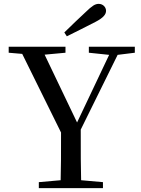

<svg xmlns="http://www.w3.org/2000/svg" viewBox="-20 -974 731 994"><path d="M313 -806 326 -786C375 -810 424 -835 473 -860C516 -882 529 -900 529 -918C529 -937 513 -954 491 -954C472 -954 456 -943 425 -913C389 -880 351 -843 313 -806ZM440 -701 545 -690 379 -340 211 -691 319 -701V-732H25V-701L95 -695L296 -288C296 -168 296 -112 294 -41L181 -31V0H513V-31L400 -41C398 -115 398 -173 398 -303L589 -690L678 -701V-732H440Z"/></svg>

Font: Noto Serif JP Medium
Style: Regular
Weight: 500
Designer: Ryoko NISHIZUKA 西塚涼子 (kana & ideographs); Frank Grießhammer (Latin, Greek & Cyrillic); Wenlong ZHANG 张文龙 (bopomofo); San
Foundry: Adobe
Version: Version 2.001;hotconv 1.1.0;makeotfexe 2.6.0